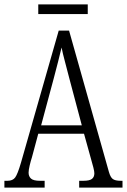

<svg xmlns="http://www.w3.org/2000/svg" viewBox="-20 -853 577 873"><path d="M0 0V-31H14Q38 -31 49 -46Q60 -61 75 -112L247 -714H294L475 -72Q482 -47 493 -39Q504 -31 529 -31H537V0H340V-31H359Q387 -31 398 -39.5Q409 -48 409 -65Q409 -74 404.5 -91.5Q400 -109 395 -126L362 -245H154L125 -137Q120 -122 115 -101Q110 -80 110 -68Q110 -51 121 -41Q132 -31 162 -31H183V0ZM167 -283H352L298 -486Q285 -537 275 -574Q265 -611 260 -637Q254 -610 244.5 -574Q235 -538 225 -499ZM154 -789V-833H379V-789Z"/></svg>

Font: Noto Serif ExtraCondensed Light
Style: Regular
Weight: 300
Width: 2
Designer: Monotype Design Team
Foundry: Monotype Imaging Inc.
Version: Version 2.014; ttfautohint (v1.8.4.7-5d5b)